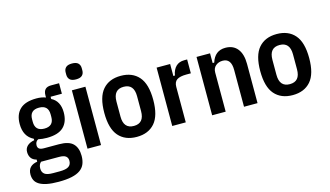

<svg xmlns="http://www.w3.org/2000/svg" viewBox="-103 -1096 2852 1659"><g transform="rotate(-15 1322.5 -267.0)"><path d="M493 46Q493 87 480.5 118Q468 149 439 170Q410 191 362 201.5Q314 212 244 212Q182 212 140 203.5Q98 195 72 179Q46 163 35 140Q24 117 24 88Q24 48 46 25Q68 2 109 -4V-23Q77 -31 61.5 -53Q46 -75 46 -107Q46 -139 68 -160.5Q90 -182 132 -190V-203Q47 -245 47 -357Q47 -442 95 -488Q143 -534 244 -534Q289 -534 326 -520V-539Q326 -610 394 -610H467V-516H366V-496Q403 -478 422 -442.5Q441 -407 441 -357Q441 -272 393.5 -226.5Q346 -181 244 -181Q203 -181 168 -189Q154 -183 147 -170Q140 -157 140 -141Q140 -121 153 -111Q166 -101 196 -101H329Q418 -101 455.5 -63Q493 -25 493 46ZM380 60Q380 33 362 19Q344 5 302 5H141Q119 24 119 61Q119 93 140.5 110Q162 127 216 127H275Q332 127 356 110.5Q380 94 380 60ZM244 -264Q327 -264 327 -346V-369Q327 -451 244 -451Q161 -451 161 -369V-346Q161 -264 244 -264Z M618 -604Q580 -604 563 -620.5Q546 -637 546 -665V-685Q546 -713 563 -729.5Q580 -746 618 -746Q656 -746 673 -729.5Q690 -713 690 -685V-665Q690 -637 673 -620.5Q656 -604 618 -604ZM558 -522H679V0H558Z M997 12Q893 12 835.5 -54Q778 -120 778 -261Q778 -402 835.5 -468Q893 -534 997 -534Q1101 -534 1158.5 -468Q1216 -402 1216 -261Q1216 -120 1158.5 -54Q1101 12 997 12ZM997 -86Q1089 -86 1089 -194V-328Q1089 -436 997 -436Q905 -436 905 -328V-194Q905 -86 997 -86Z M1316 0V-522H1437V-415H1451Q1460 -467 1488.5 -494.5Q1517 -522 1563 -522H1589V-398H1549Q1492 -398 1464.5 -380Q1437 -362 1437 -317V0Z M1673 0V-522H1794V-435H1808Q1839 -534 1933 -534Q2003 -534 2041 -486.5Q2079 -439 2079 -351V0H1958V-330Q1958 -432 1882 -432Q1845 -432 1819.5 -410.5Q1794 -389 1794 -350V0Z M2392 12Q2288 12 2230.5 -54Q2173 -120 2173 -261Q2173 -402 2230.5 -468Q2288 -534 2392 -534Q2496 -534 2553.5 -468Q2611 -402 2611 -261Q2611 -120 2553.5 -54Q2496 12 2392 12ZM2392 -86Q2484 -86 2484 -194V-328Q2484 -436 2392 -436Q2300 -436 2300 -328V-194Q2300 -86 2392 -86Z"/></g></svg>

Font: IBM Plex Sans Cond SmBld
Style: Regular
Weight: 600
Width: 3
Designer: Mike Abbink, Paul van der Laan, Pieter van Rosmalen
Foundry: Bold Monday
Version: Version 1.3